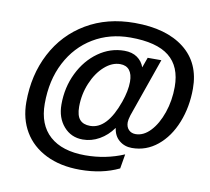

<svg xmlns="http://www.w3.org/2000/svg" viewBox="-81 -813 1014 927"><g transform="rotate(10 425.5 -350.0)"><path d="M57 -255Q57 -388 112.5 -494.5Q168 -601 270 -661.5Q372 -722 507 -722Q662 -722 750 -653Q838 -584 838 -458Q838 -368 807.5 -291.5Q777 -215 722 -170Q667 -125 597 -125Q561 -125 535 -146.5Q509 -168 504 -206H503Q476 -168 437.5 -146Q399 -124 356 -124Q299 -124 262.5 -166Q226 -208 226 -273Q226 -357 260.5 -427.5Q295 -498 353.5 -539.5Q412 -581 481 -581Q519 -581 544 -563.5Q569 -546 579 -517L597 -567H664L563 -279Q556 -256 556 -244Q556 -221 569 -207.5Q582 -194 603 -194Q642 -194 675.5 -229.5Q709 -265 729.5 -324.5Q750 -384 750 -451Q750 -551 688.5 -600Q627 -649 499 -649Q397 -649 317 -601Q237 -553 191.5 -465.5Q146 -378 146 -263Q146 -160 207 -105.5Q268 -51 381 -51Q482 -51 571 -89L559 -18Q476 22 368 22Q272 22 201.5 -13Q131 -48 94 -110.5Q57 -173 57 -255ZM513 -337Q533 -394 533 -438Q533 -475 517.5 -494.5Q502 -514 472 -514Q432 -514 395 -481Q358 -448 335 -393Q312 -338 312 -277Q312 -234 329 -214.5Q346 -195 380 -195Q463 -195 513 -337Z"/></g></svg>

Font: Niramit
Style: Italic
Weight: 400
Italic angle: -10°
Version: Version 1.000; ttfautohint (v1.6)